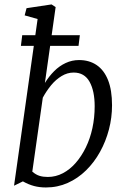

<svg xmlns="http://www.w3.org/2000/svg" viewBox="-20 -837 558 868"><path d="M183 -462Q201.5 -492 225 -515.5Q248.5 -539 277 -552.2Q305.5 -565.5 337.5 -565.5Q383.5 -565.5 417 -542.8Q450.5 -520 468.5 -474.8Q486.5 -429.5 486.5 -361Q486.5 -305.5 472.5 -251.8Q458.5 -198 432.2 -150.5Q406 -103 369 -66.8Q332 -30.5 286.2 -10Q240.5 10.5 187.5 10.5Q159 10.5 134.2 4Q109.5 -2.5 83.5 -17L43.5 2.5L150 -751L91.5 -767.5L100 -800L213 -817L231.5 -805ZM126 -61Q142.5 -47 158.8 -42Q175 -37 196 -37Q232 -37 264 -53.8Q296 -70.5 322.2 -100.5Q348.5 -130.5 368 -170.5Q387.5 -210.5 397.8 -258Q408 -305.5 408 -356.5Q408 -426 384.8 -467.5Q361.5 -509 313 -509Q284.5 -509 258.5 -493.2Q232.5 -477.5 211.2 -451.8Q190 -426 173.5 -395.5ZM80.5 -678H341L335 -629.5H74.5Z"/></svg>

Font: Merriweather 24pt SemiCondensed Light
Style: Italic
Weight: 300
Width: 4
Italic angle: -7.8°
Designer: Eben Sorkin
Foundry: Eben Sorkin
Version: Version 2.101